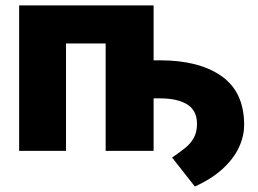

<svg xmlns="http://www.w3.org/2000/svg" viewBox="-20 -550 942 700"><path d="M49.8 -530.3H540V-330.1H563.5Q706.5 -330.1 788.3 -272Q870.1 -213.9 870.1 -94.7Q870.1 -53.2 850.8 -12Q831.5 29.3 791 66.2Q750.5 103 690.4 129.9L607.4 24.4Q641.6 1 658.9 -13.7Q676.3 -28.3 687.3 -48.8Q698.2 -69.3 698.2 -98.6Q698.2 -147 662.6 -169.2Q627 -191.4 563.5 -191.4H540V0H365.2V-391.6H220.7V0H49.8Z"/></svg>

Font: Pretendard GOV Black
Style: Regular
Weight: 900
Designer: Base glyphs from Inter by Rasmus Andersson; Hangeul glyphs from Noto Sans CJK(Source Han Sans) by Jang Soo-young and Kan
Foundry: Kil Hyung-jin
Version: Version 1.309